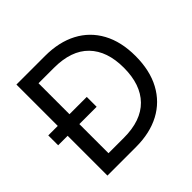

<svg xmlns="http://www.w3.org/2000/svg" viewBox="-174 -872 1044 1044"><g transform="rotate(-45 348.0 -350.0)"><path d="M86 0V-306H13V-382H86V-700H306Q413 -700 491 -659Q569 -618 611.5 -540Q654 -462 654 -352Q654 -241 611.5 -162Q569 -83 491 -41.5Q413 0 306 0ZM309 -306H176V-82H294Q427 -82 495.5 -152Q564 -222 564 -352Q564 -480 496 -550Q428 -620 294 -620H176V-382H309Z"/></g></svg>

Font: Liter
Style: Regular
Weight: 400
Designer: Anton Skugarov
Foundry: skugi
Version: Version 1.004; ttfautohint (v1.8.4.7-5d5b)